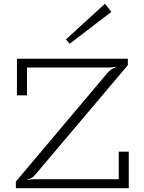

<svg xmlns="http://www.w3.org/2000/svg" viewBox="-20 -997 761 1017"><path d="M329.1 -788.1 349.1 -765.1 569.8 -934.1 536.1 -977.1ZM64 0V-35.2L551.8 -613.8Q559.6 -623 572.3 -630.9Q585 -638.7 594.2 -641.1L592.8 -643.1Q573.2 -639.2 548.8 -639.2H123V-492.2H69.8V-686H657.2V-651.9L166 -70.8Q152.8 -53.2 125 -45.9L126 -43Q142.1 -47.9 170.9 -47.9H608.9V-193.8H662.1V0Z"/></svg>

Font: BioRhyme Light
Style: Regular
Weight: 300
Designer: Aoife Mooney
Foundry: Aoife Mooney Type
Version: Version 1.500;PS 001.500;hotconv 1.0.88;makeotf.lib2.5.64775